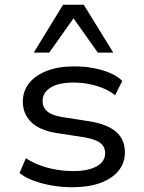

<svg xmlns="http://www.w3.org/2000/svg" viewBox="-20 -778 604 807"><path d="M285 9Q239 9 197 1.5Q155 -6 120 -19Q85 -32 62 -51L89 -113Q116 -95 148.5 -83Q181 -71 216.5 -65Q252 -59 288 -59Q351 -59 386.5 -79Q422 -99 422 -134Q422 -161 401.5 -177Q381 -193 334 -201L217 -219Q147 -230 111.5 -264.5Q76 -299 76 -351Q76 -395 102 -428Q128 -461 176.5 -480Q225 -499 292 -499Q333 -499 371.5 -492Q410 -485 442 -471.5Q474 -458 494 -438L464 -378Q441 -396 412.5 -407.5Q384 -419 353 -425Q322 -431 290 -431Q225 -431 192 -409.5Q159 -388 159 -354Q159 -327 178.5 -310Q198 -293 241 -286L357 -268Q431 -256 468 -224Q505 -192 505 -137Q505 -93 478 -60Q451 -27 401.5 -9Q352 9 285 9ZM122 -557 245 -758H332L456 -557H391L289 -701L187 -557Z"/></svg>

Font: Nunito Sans 10pt SemiExpanded
Style: Regular
Weight: 400
Width: 6
Designer: Vernon Adams
Foundry: Vernon Adams
Version: Version 3.101;gftools[0.9.27]